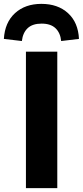

<svg xmlns="http://www.w3.org/2000/svg" viewBox="-47 -972 428 992"><path d="M87 0V-705H249V0ZM66 -760 -27 -771Q-22 -856 30.5 -904Q83 -952 167 -952Q252 -952 304.5 -904Q357 -856 361 -771L269 -760Q265 -802 240 -826Q215 -850 168 -850Q121 -850 96 -826.5Q71 -803 66 -760Z"/></svg>

Font: Nunito Sans 8pt ExtraBold
Style: Regular
Weight: 800
Version: Version 3.101;gftools[0.9.27]